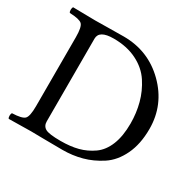

<svg xmlns="http://www.w3.org/2000/svg" viewBox="-143 -806 986 967"><g transform="rotate(30 350.5 -322.5)"><path d="M190.9 -83Q190.9 -56.2 211.4 -44.2Q231.9 -32.2 299.8 -32.2Q356.9 -32.2 400.9 -43.7Q444.8 -55.2 482.9 -82Q521 -108.9 541.5 -159.9Q562 -210.9 562 -284.2Q562 -345.2 547.1 -401.1Q532.2 -457 500 -506.1Q467.8 -555.2 409.9 -584Q352.1 -612.8 274.9 -612.8Q190.9 -612.8 190.9 -564ZM147.9 -645Q164.1 -645 220.9 -646Q277.8 -647 313 -647Q457 -647 557.6 -547.6Q658.2 -448.2 658.2 -308.1Q658.2 -220.2 627.7 -156.5Q597.2 -92.8 546.6 -59.8Q496.1 -26.9 442.6 -12.5Q389.2 2 331.1 2Q271 2 215.1 1Q159.2 0 148.9 0Q116.7 0 19 2Q14.2 -2 14.2 -13.9Q14.2 -25.9 19 -30.8Q75.2 -32.7 90.6 -47.4Q106 -62 106 -122.1V-522.9Q106 -583 90.6 -597.4Q75.2 -611.8 19 -613.8Q14.2 -617.7 14.2 -629.9Q14.2 -642.1 19 -647Q119.1 -645 147.9 -645Z"/></g></svg>

Font: Linux Libertine Capitals
Style: Small Caps
Weight: 400
Designer: Philipp H. Poll
Foundry: Philipp H. Poll
Version: Version 5.1.3